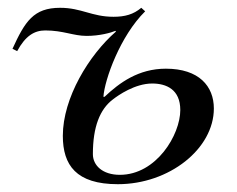

<svg xmlns="http://www.w3.org/2000/svg" viewBox="-20 -461 607 492"><path d="M245 -213C248 -257 288 -369 352 -432L342 -441C322 -424 300 -418 271 -418C215 -418 189 -441 134 -441C66 -441 44 -406 12 -336L24 -330C45 -369 68 -383 96 -383C142 -383 168 -369 202 -369C235 -369 264 -377 276 -382L277 -380C208 -320 141 -210 141 -113C141 -38 175 11 282 11C414 11 528 -80 528 -183C528 -240 490 -285 405 -285C335 -285 286 -249 248 -213ZM442 -179C442 -116 381 -13 287 -13C243 -13 218 -37 218 -66C218 -136 236 -181 269 -206C283 -217 326 -247 370 -247C406 -247 442 -232 442 -179Z"/></svg>

Font: XITS
Style: Italic
Weight: 400
Italic angle: -16.33°
Designer: MicroPress Inc., with final additions and corrections provided by Coen Hoffman, Elsevier (retired)
Version: Version 1.107